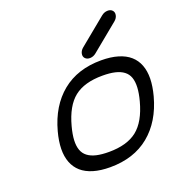

<svg xmlns="http://www.w3.org/2000/svg" viewBox="-137 -884 931 998"><g transform="rotate(-20 328.0 -384.5)"><path d="M427.5 -461.4Q327.1 -461.4 271.1 -417.1Q215.1 -372.8 187.5 -269.3Q176.3 -227.3 174.8 -195.9Q173.3 -164.6 181.4 -141.7Q189.5 -118.9 208.3 -104.6Q227.1 -90.3 255.6 -83.6Q284.2 -76.9 324.5 -76.9Q424.8 -76.9 480.8 -121.3Q536.9 -165.8 564.5 -269.3Q575.7 -311.3 577.1 -342.7Q578.6 -374 570.6 -396.9Q562.5 -419.7 543.7 -433.8Q524.9 -448 496.3 -454.7Q467.8 -461.4 427.5 -461.4ZM304 0Q251.2 0 211.5 -11.8Q171.9 -23.7 146.4 -46.1Q120.8 -68.6 108.2 -101.4Q95.5 -134.3 96.2 -176.4Q96.9 -218.5 110.6 -269.3Q145.3 -397.9 231.3 -468.3Q317.4 -538.6 448.2 -538.6Q501 -538.6 540.6 -526.7Q580.3 -514.9 605.8 -492.4Q631.3 -470 643.9 -437.1Q656.5 -404.3 655.8 -362.2Q655 -320.1 641.4 -269.3Q606.7 -140.6 520.8 -70.3Q434.8 0 304 0ZM432.9 -582.3Q418.5 -570.3 400.8 -569.3Q383.1 -568.4 372.8 -578.9Q362.8 -589.4 366 -605.2Q369.1 -621.1 383.5 -633.1L533.4 -756.1Q547.9 -768.1 565.7 -769.2Q583.5 -770.3 593.5 -759.8Q603.5 -749.3 600.3 -733.3Q597.2 -717.3 582.8 -705.3Z"/></g></svg>

Font: Tecnico
Style: GruesoInclinado
Weight: 700
Italic angle: -15°
Version: Version 1.3